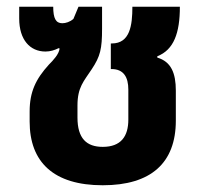

<svg xmlns="http://www.w3.org/2000/svg" viewBox="-20 -537 605 570"><path d="M285 13C428 13 502 -53 502 -179V-268C502 -320 488 -354 447 -366V-370C496 -389 514 -439 514 -517H373C373 -462 366 -408 312 -408H309V-332H311C347 -332 361 -308 361 -271V-182C361 -132 339 -101 285 -101C237 -101 210 -126 210 -188V-224C210 -278 229 -296 252 -331C278 -370 283 -392 283 -452V-517H213L198 -481C188 -472 175 -468 165 -468C146 -468 138 -482 138 -517H37V-482C37 -419 69 -384 115 -384C129 -384 142 -388 154 -394L157 -393C155 -376 138 -358 125 -345C86 -302 68 -264 68 -206V-176C68 -56 139 13 285 13Z"/></svg>

Font: Noto Sans Thai UI SemCond
Style: Bold
Weight: 700
Width: 4
Designer: Monotype Design Team
Foundry: Monotype Imaging Inc.
Version: Version 2.000